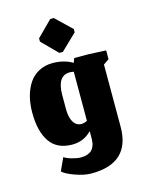

<svg xmlns="http://www.w3.org/2000/svg" viewBox="-91 -491 494 664"><g transform="rotate(-15 156.5 -158.5)"><path d="M154.3 -314H167L224 -369V-380.7L167 -435.3H154.3L99.7 -380.7V-369ZM154.3 117.7Q293 117.7 293 -12.3V-235L313 -249V-280.3L250.3 -283.3H199.3L193.7 -267.7Q163.3 -286 122 -286Q94.7 -286 73 -274.5Q51.3 -263 37.8 -242.8Q24.3 -222.7 17.3 -196.2Q10.3 -169.7 10.3 -138.3Q10.3 -71.3 36 -33.7Q61.7 4 116.7 4Q157.3 4 185.7 -25.3V3Q185.3 10.3 184.5 16.3Q183.7 22.3 180.3 29.8Q177 37.3 171.7 42.5Q166.3 47.7 156.5 51.2Q146.7 54.7 133.3 54.7Q120 54.7 101.3 49.3Q82.7 44 74.3 37.7L53.3 83.3Q63 94 95.7 105.8Q128.3 117.7 154.3 117.7ZM165 -56.7Q142 -56.7 132 -83Q126.3 -98.3 126.3 -119.7V-171.3Q126.7 -239.3 171 -239.7Q177.7 -239.7 185.7 -238V-62.3Q175 -56.7 165 -56.7Z"/></g></svg>

Font: Jomhuria
Style: Regular
Weight: 400
Designer: Arabic design by Kourosh Beigpour, Latin design by Eben Sorkin, engineering by Lasse Fister and Khaled Hosney
Version: Version 1.0000